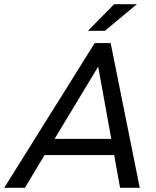

<svg xmlns="http://www.w3.org/2000/svg" viewBox="-70 -896 745 916"><path d="M474.6 -156.2H142.6L48.8 0H-49.8L381.8 -690.4H458L596.7 0H502.9ZM460.9 -233.4 398.4 -578.1 190.4 -233.4ZM474.6 -876H583L430.7 -749H349.6Z"/></svg>

Font: Dinish Expanded
Style: Italic
Weight: 400
Width: 7
Italic angle: -12°
Designer: Charles Nix
Foundry: Playbeing
Version: Version 2.005; ttfautohint (v1.8.3)